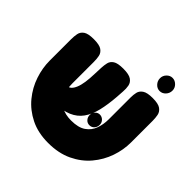

<svg xmlns="http://www.w3.org/2000/svg" viewBox="-196 -914 1100 1100"><g transform="rotate(45 353.5 -364.0)"><path d="M350 20Q268 20 206.5 -10.5Q145 -41 104 -91Q63 -141 43 -201Q23 -261 23 -320V-494Q23 -517 27 -538Q31 -559 50 -572.5Q69 -586 115 -586Q161 -586 180 -572.5Q199 -559 203 -538Q207 -517 207 -493V-320Q207 -269 223.5 -234.5Q240 -200 272.5 -182Q305 -164 352 -164Q410 -164 442 -186Q474 -208 487 -244Q500 -280 500 -321V-499Q500 -521 504.5 -540.5Q509 -560 528.5 -573Q548 -586 592 -586Q638 -586 657 -572Q676 -558 680 -537Q684 -516 684 -493V-318Q684 -258 663.5 -198.5Q643 -139 601.5 -89.5Q560 -40 497 -10Q434 20 350 20ZM147 -169V-288H195Q210 -288 221 -298Q232 -308 240.5 -328.5Q249 -349 253.5 -379.5Q258 -410 259 -450L261 -500Q262 -522 266.5 -541.5Q271 -561 290 -573.5Q309 -586 354 -586Q400 -586 419.5 -572.5Q439 -559 443 -537.5Q447 -516 445 -492L442 -446Q437 -379 424.5 -327Q412 -275 387 -240Q362 -205 320 -187Q278 -169 215 -169ZM445 -219Q428 -219 416.5 -231.7Q405 -244.5 405 -263Q405 -280 417 -292.5Q429 -305 444.8 -305Q461.7 -305 473.9 -292.7Q486 -280.4 486 -262.8Q486 -244 474.5 -231.5Q463.1 -219 445 -219ZM591 -642Q571 -642 556 -658Q541 -674 541 -696Q541 -717 556 -732.5Q571 -748 591 -748Q611 -748 626.5 -732.5Q642 -717 642 -696Q642 -674 627 -658Q612 -642 591 -642Z"/></g></svg>

Font: Fredoka Light
Style: Regular
Weight: 300
Designer: Ben Nathan
Foundry: Milena B. Brandão, Ben Nathan
Version: Version 2.001